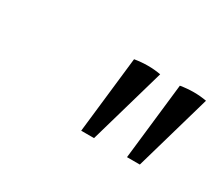

<svg xmlns="http://www.w3.org/2000/svg" viewBox="-48 -764 419 363"><g transform="rotate(30 161.0 -583.0)"><path d="M146 -498 165 -665Q195 -670 222 -665L174 -498ZM246 -498 265 -665Q295 -670 322 -665L274 -498Z"/></g></svg>

Font: Piazzolla SC ExtraLight
Style: Italic
Weight: 200
Italic angle: -11.3°
Designer: Juan Pablo del Peral
Foundry: Huerta Tipografica
Version: Version 1.330